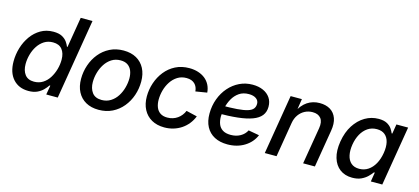

<svg xmlns="http://www.w3.org/2000/svg" viewBox="-59 -1200 3678 1684"><g transform="rotate(15 1779.5 -358.5)"><path d="M231.9 10.7Q144 10.7 92 -47.1Q40 -105 40 -206.5Q40 -270 58.3 -330.8Q76.7 -391.6 111.8 -440.7Q147 -489.7 197.3 -519Q247.6 -548.3 312 -548.3Q361.3 -548.3 390.9 -532.2Q420.4 -516.1 436.3 -493.4Q452.1 -470.7 459.5 -451.2H464.4L510.3 -727.5H617.2L496.6 0H392.1L406.7 -84H399.4Q385.3 -62.5 363.5 -40.5Q341.8 -18.6 309.6 -3.9Q277.3 10.7 231.9 10.7ZM257.8 -80.6Q303.2 -80.6 337.9 -102.5Q372.6 -124.5 395.8 -161.4Q418.9 -198.2 431.2 -241.9Q443.4 -285.6 443.4 -329.1Q443.4 -388.2 415.5 -422.6Q387.7 -457 332.5 -457Q287.1 -457 252.9 -435.3Q218.8 -413.6 195.3 -377.7Q171.9 -341.8 159.9 -298.3Q147.9 -254.9 147.9 -211.9Q147.9 -152.8 175.3 -116.7Q202.6 -80.6 257.8 -80.6Z M869.1 11.2Q801.3 11.2 752.4 -16.4Q703.6 -43.9 677.5 -94.2Q651.4 -144.5 651.4 -211.9Q651.4 -276.9 671.9 -337.2Q692.4 -397.5 731.2 -445.1Q770 -492.7 825.2 -520.5Q880.4 -548.3 949.2 -548.3Q1017.6 -548.3 1066.4 -520.8Q1115.2 -493.2 1141.4 -442.9Q1167.5 -392.6 1167.5 -324.7Q1167.5 -259.3 1147 -199Q1126.5 -138.7 1087.4 -91.1Q1048.3 -43.5 993.2 -16.1Q938 11.2 869.1 11.2ZM872.6 -79.1Q918.9 -79.1 954.3 -101.6Q989.7 -124 1013.2 -160.6Q1036.6 -197.3 1048.3 -240.5Q1060.1 -283.7 1060.1 -324.7Q1060.1 -363.8 1047.9 -393.8Q1035.6 -423.8 1010.5 -440.9Q985.4 -458 945.8 -458Q899.4 -458 864.5 -435.5Q829.6 -413.1 805.9 -376.5Q782.2 -339.8 770.3 -296.6Q758.3 -253.4 758.3 -211.4Q758.3 -153.8 786.1 -116.5Q814 -79.1 872.6 -79.1Z M1465.8 11.2Q1398.4 11.2 1349.9 -16.4Q1301.3 -43.9 1274.9 -94.2Q1248.5 -144.5 1248.5 -211.9Q1248.5 -275.9 1268.8 -335.9Q1289.1 -396 1327.4 -444.1Q1365.7 -492.2 1420.9 -520.3Q1476.1 -548.3 1546.4 -548.3Q1589.8 -548.3 1626.5 -536.6Q1663.1 -524.9 1690.2 -503.2Q1717.3 -481.4 1733.2 -450.4Q1749 -419.4 1752 -381.3L1648.4 -364.3Q1647 -385.3 1639.6 -402.3Q1632.3 -419.4 1619.4 -431.9Q1606.4 -444.3 1587.9 -451.2Q1569.3 -458 1544.4 -458Q1498 -458 1462.9 -435.8Q1427.7 -413.6 1403.8 -377.2Q1379.9 -340.8 1367.9 -297.4Q1356 -253.9 1356 -211.4Q1356 -173.3 1367.7 -143.3Q1379.4 -113.3 1404.5 -96.2Q1429.7 -79.1 1469.2 -79.1Q1495.1 -79.1 1518.6 -86.4Q1542 -93.8 1561 -107.2Q1580.1 -120.6 1594.7 -139.2Q1609.4 -157.7 1618.2 -179.7L1717.3 -156.2Q1702.1 -117.7 1677.2 -86.7Q1652.3 -55.7 1619.6 -33.9Q1586.9 -12.2 1548.1 -0.5Q1509.3 11.2 1465.8 11.2Z M2038.6 11.7Q1970.2 11.7 1920.7 -14.4Q1871.1 -40.5 1844.5 -90.3Q1817.9 -140.1 1818.4 -210.4Q1818.8 -281.2 1841.8 -343.3Q1864.7 -405.3 1905.8 -452.1Q1946.8 -499 2001.5 -525.4Q2056.2 -551.8 2120.1 -551.8Q2174.3 -551.8 2215.6 -533.4Q2256.8 -515.1 2280 -481.2Q2303.2 -447.3 2303.2 -399.9Q2303.2 -352.1 2277.3 -319.6Q2251.5 -287.1 2199 -267.6Q2146.5 -248 2066.7 -239.3Q1986.8 -230.5 1878.9 -230.5L1891.6 -305.2Q1982.4 -305.2 2042.2 -309.8Q2102.1 -314.5 2136.5 -325.2Q2170.9 -335.9 2185.3 -354Q2199.7 -372.1 2199.7 -398.9Q2199.7 -428.7 2175.3 -446Q2150.9 -463.4 2108.9 -463.4Q2057.1 -463.4 2021.2 -438.5Q1985.4 -413.6 1963.4 -374.5Q1941.4 -335.4 1931.6 -291.5Q1921.9 -247.6 1921.4 -209.5Q1921.4 -172.4 1932.9 -142.1Q1944.3 -111.8 1971.7 -94Q1999 -76.2 2045.4 -76.2Q2095.2 -76.2 2132.8 -97.7Q2170.4 -119.1 2188.5 -155.3L2287.1 -137.7Q2258.3 -69.3 2192.1 -28.8Q2126 11.7 2038.6 11.7Z M2535.6 -315.4 2483.4 0H2376.5L2466.3 -541H2568.4L2547.9 -408.2L2533.7 -411.6Q2569.3 -483.4 2618.4 -515.9Q2667.5 -548.3 2730 -548.3Q2787.1 -548.3 2826.4 -524.2Q2865.7 -500 2882.6 -453.4Q2899.4 -406.7 2887.7 -338.9L2831.5 0H2724.6L2780.3 -333Q2790.5 -393.1 2765.9 -424.1Q2741.2 -455.1 2689.9 -455.1Q2652.3 -455.1 2620.1 -438.5Q2587.9 -421.9 2565.4 -390.6Q2543 -359.4 2535.6 -315.4Z M3171.9 10.7Q3105.5 10.7 3059.8 -23.4Q3014.2 -57.6 2995.4 -120.4Q2976.6 -183.1 2990.7 -269.5Q3005.4 -357.4 3045.4 -419.4Q3085.4 -481.4 3142.3 -514.9Q3199.2 -548.3 3265.1 -548.3Q3312.5 -548.3 3341.1 -532.7Q3369.6 -517.1 3384.5 -495.4Q3399.4 -473.6 3406.7 -454.6H3412.6L3426.8 -541H3533.2L3443.4 0H3339.4L3353 -84H3345.2Q3330.6 -64 3308.1 -42Q3285.6 -20 3252.2 -4.6Q3218.8 10.7 3171.9 10.7ZM3210.9 -80.6Q3256.3 -80.6 3292 -104.5Q3327.6 -128.4 3351.3 -171.1Q3375 -213.9 3384.3 -270.5Q3393.6 -327.1 3384 -368.9Q3374.5 -410.6 3346.7 -433.8Q3318.8 -457 3273.4 -457Q3226.6 -457 3190.7 -432.9Q3154.8 -408.7 3131.6 -366.7Q3108.4 -324.7 3099.6 -270.5Q3090.8 -215.8 3100.1 -172.6Q3109.4 -129.4 3137.2 -105Q3165 -80.6 3210.9 -80.6Z"/></g></svg>

Font: Inter 17pt Medium
Style: Italic
Weight: 500
Italic angle: -9.3988°
Version: Version 4.001;git-66647c0bb